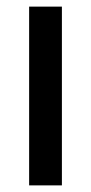

<svg xmlns="http://www.w3.org/2000/svg" viewBox="-20 -560 276 580"><path d="M167 0H68V-540H167Z"/></svg>

Font: Noto Sans Hebrew Condensed Medium
Style: Regular
Weight: 500
Width: 3
Designer: Monotype Design Team
Foundry: Monotype Imaging Inc.
Version: Version 2.004; ttfautohint (v1.8.4.7-5d5b)